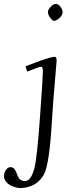

<svg xmlns="http://www.w3.org/2000/svg" viewBox="-98 -688 365 966"><path d="M177 -402.1Q187 -402.1 187 -385Q187 -381.1 182.4 -327.6Q167.7 -160.2 163.3 -81.8Q150.9 139.2 122.6 190.4Q94.2 241.5 35.6 254.6Q20.3 258.1 4.3 258.1Q-11.7 258.1 -31.7 250.7Q-51.8 243.4 -64.8 229.6Q-77.9 215.8 -77.9 198.5Q-77.9 181.2 -68.2 167.1Q-58.6 153.1 -46 153.1Q-33.4 153.1 -27.1 160.3Q-20.8 167.5 -16.8 177.7Q-12.9 188 -8.3 198.2Q2.4 222.9 27.1 222.9Q58.8 222.9 75.7 155.8Q88.6 104.7 103.3 -100Q117.9 -304.7 117.9 -328.4Q117.9 -352.1 108.5 -352.1Q99.1 -352.1 39.1 -327.9L30 -354Q150.6 -402.1 177 -402.1ZM175 -583Q165.3 -583 154.2 -599Q143.1 -615 143.1 -626.8Q143.1 -638.7 156.4 -653.3Q169.7 -668 182.9 -668Q196 -668 206.5 -653.7Q217 -639.4 217 -625.5Q217 -611.6 200.9 -597.3Q184.8 -583 175 -583Z"/></svg>

Font: Linden Hill
Style: Italic
Weight: 400
Italic angle: -5.60001°
Version: Version 1.201